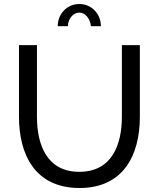

<svg xmlns="http://www.w3.org/2000/svg" viewBox="-20 -936 795 961"><path d="M377 -76C215 -76 165 -211 165 -351V-710H75V-351C75 -169 151 5 378 5C597 5 680 -159 680 -351V-710H590V-351C590 -215 542 -76 377 -76ZM377 -873C406 -873 431 -844 435 -805H485C485 -868 437 -916 377 -916C317 -916 269 -868 269 -805H320C320 -841 346 -873 377 -873Z"/></svg>

Font: Raleway Med
Style: Regular
Weight: 500
Designer: Matt McInerney, Pablo Impallari, Rodrigo Fuenzalida
Foundry: Matt McInerney, Pablo Impallari, Rodrigo Fuenzalida
Version: Version 3.00 July 28, 2015